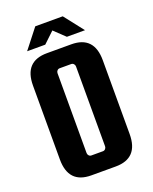

<svg xmlns="http://www.w3.org/2000/svg" viewBox="-151 -891 786 985"><g transform="rotate(-20 242.0 -398.5)"><path d="M431 -525V-122Q431 10 307 10H174Q50 10 50 -122V-525Q50 -657 174 -657H307Q431 -657 431 -525ZM291 -106V-542Q291 -550 285.5 -556Q280 -562 272 -562H209Q201 -562 195.5 -556Q190 -550 190 -542V-106Q190 -98 195.5 -92Q201 -86 209 -86H272Q280 -86 285.5 -92Q291 -98 291 -106ZM398 -701H299L240 -757L181 -701H82L165 -807H315Z"/></g></svg>

Font: Squada One
Style: Regular
Weight: 400
Version: Version 1.001